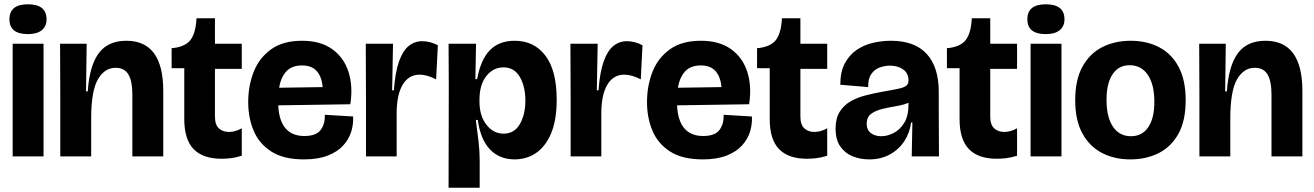

<svg xmlns="http://www.w3.org/2000/svg" viewBox="-20 -729 6125 895"><path d="M39 0V-525H183V0ZM110 -570Q24 -570 24 -639Q24 -709 110 -709Q197 -709 197 -639Q197 -606 174.5 -588Q152 -570 110 -570Z M261 0V-286L260 -525H384L381 -303H389Q397 -422 440 -480.5Q483 -539 569 -539Q741 -539 741 -305V0H597V-288Q597 -351 578.5 -382Q560 -413 519 -413Q467 -413 436 -358.5Q405 -304 405 -176V0Z M1013 11Q926 11 882.5 -34Q839 -79 839 -174V-411H780V-505H788Q843 -512 866.5 -541Q890 -570 895 -630L896 -644H982V-525H1107V-408H982V-186Q982 -147 1000.5 -130.5Q1019 -114 1047 -114Q1077 -114 1107 -131V-3Q1078 6 1055 8.5Q1032 11 1013 11Z M1397 14Q1302 14 1245 -22.5Q1188 -59 1162.5 -119.5Q1137 -180 1137 -253Q1137 -329 1162.5 -394Q1188 -459 1243.5 -499Q1299 -539 1388 -539Q1474 -539 1528.5 -500Q1583 -461 1604.5 -394Q1626 -327 1613 -243L1277 -238Q1284 -95 1399 -95Q1454 -95 1475 -123.5Q1496 -152 1494 -194L1626 -186Q1628 -151 1617.5 -116Q1607 -81 1580.5 -51.5Q1554 -22 1508.5 -4Q1463 14 1397 14ZM1388 -424Q1340 -424 1314.5 -396Q1289 -368 1281 -320L1484 -323Q1480 -371 1456.5 -397.5Q1433 -424 1388 -424Z M1686 0V-277L1685 -525H1812L1808 -308H1816Q1822 -392 1840 -442.5Q1858 -493 1885.5 -515Q1913 -537 1948 -537Q1985 -537 2021 -518L2013 -359Q1971 -381 1936 -381Q1885 -381 1857 -334Q1829 -287 1829 -200V0Z M2071 146 2072 -327 2071 -525H2199L2196 -360H2204Q2221 -452 2264 -495.5Q2307 -539 2379 -539Q2470 -539 2522.5 -469.5Q2575 -400 2575 -265Q2575 -169 2549 -107.5Q2523 -46 2479 -16Q2435 14 2379 14Q2309 14 2264.5 -32Q2220 -78 2207 -170H2198Q2205 -120 2210.5 -72Q2216 -24 2216 17V146ZM2327 -106Q2378 -106 2403.5 -151Q2429 -196 2429 -260Q2429 -326 2403 -370.5Q2377 -415 2327 -415Q2279 -415 2247 -374.5Q2215 -334 2215 -263V-256Q2215 -189 2247.5 -147.5Q2280 -106 2327 -106Z M2640 0V-277L2639 -525H2766L2762 -308H2770Q2776 -392 2794 -442.5Q2812 -493 2839.5 -515Q2867 -537 2902 -537Q2939 -537 2975 -518L2967 -359Q2925 -381 2890 -381Q2839 -381 2811 -334Q2783 -287 2783 -200V0Z M3256 14Q3161 14 3104 -22.5Q3047 -59 3021.5 -119.5Q2996 -180 2996 -253Q2996 -329 3021.5 -394Q3047 -459 3102.5 -499Q3158 -539 3247 -539Q3333 -539 3387.5 -500Q3442 -461 3463.5 -394Q3485 -327 3472 -243L3136 -238Q3143 -95 3258 -95Q3313 -95 3334 -123.5Q3355 -152 3353 -194L3485 -186Q3487 -151 3476.5 -116Q3466 -81 3439.5 -51.5Q3413 -22 3367.5 -4Q3322 14 3256 14ZM3247 -424Q3199 -424 3173.5 -396Q3148 -368 3140 -320L3343 -323Q3339 -371 3315.5 -397.5Q3292 -424 3247 -424Z M3742 11Q3655 11 3611.5 -34Q3568 -79 3568 -174V-411H3509V-505H3517Q3572 -512 3595.5 -541Q3619 -570 3624 -630L3625 -644H3711V-525H3836V-408H3711V-186Q3711 -147 3729.5 -130.5Q3748 -114 3776 -114Q3806 -114 3836 -131V-3Q3807 6 3784 8.5Q3761 11 3742 11Z M4032 14Q3991 14 3955.5 0Q3920 -14 3897.5 -45.5Q3875 -77 3875 -130Q3875 -177 3894 -207.5Q3913 -238 3944 -256Q3975 -274 4013.5 -284Q4052 -294 4091 -301Q4144 -310 4170.5 -316Q4197 -322 4206 -330.5Q4215 -339 4215 -354Q4215 -387 4190.5 -405Q4166 -423 4129 -423Q4105 -423 4081 -414.5Q4057 -406 4041.5 -384Q4026 -362 4027 -323L3897 -334Q3897 -394 3918 -433.5Q3939 -473 3973.5 -496.5Q4008 -520 4050 -529.5Q4092 -539 4133 -539Q4244 -539 4300 -477.5Q4356 -416 4356 -301V-206Q4356 -155 4356.5 -103Q4357 -51 4357 0H4230Q4231 -38 4231.5 -76.5Q4232 -115 4233 -158H4227Q4221 -110 4195.5 -71Q4170 -32 4128 -9Q4086 14 4032 14ZM4088 -94Q4116 -94 4145 -108.5Q4174 -123 4194.5 -155.5Q4215 -188 4215 -243V-250Q4192 -240 4159 -234.5Q4126 -229 4094 -221.5Q4062 -214 4041 -198.5Q4020 -183 4020 -152Q4020 -124 4039 -109Q4058 -94 4088 -94Z M4627 11Q4540 11 4496.5 -34Q4453 -79 4453 -174V-411H4394V-505H4402Q4457 -512 4480.5 -541Q4504 -570 4509 -630L4510 -644H4596V-525H4721V-408H4596V-186Q4596 -147 4614.5 -130.5Q4633 -114 4661 -114Q4691 -114 4721 -131V-3Q4692 6 4669 8.5Q4646 11 4627 11Z M4784 0V-525H4928V0ZM4855 -570Q4769 -570 4769 -639Q4769 -709 4855 -709Q4942 -709 4942 -639Q4942 -606 4919.5 -588Q4897 -570 4855 -570Z M5249 14Q5174 14 5116 -16.5Q5058 -47 5025 -108Q4992 -169 4992 -262Q4992 -357 5026 -418.5Q5060 -480 5118.5 -509.5Q5177 -539 5250 -539Q5326 -539 5384 -508.5Q5442 -478 5474.5 -416.5Q5507 -355 5507 -262Q5507 -166 5473 -105Q5439 -44 5380.5 -15Q5322 14 5249 14ZM5252 -94Q5304 -94 5332.5 -136Q5361 -178 5361 -254Q5361 -335 5330.5 -380Q5300 -425 5246 -425Q5194 -425 5166 -382.5Q5138 -340 5138 -264Q5138 -183 5168 -138.5Q5198 -94 5252 -94Z M5571 0V-286L5570 -525H5694L5691 -303H5699Q5707 -422 5750 -480.5Q5793 -539 5879 -539Q6051 -539 6051 -305V0H5907V-288Q5907 -351 5888.5 -382Q5870 -413 5829 -413Q5777 -413 5746 -358.5Q5715 -304 5715 -176V0Z"/></svg>

Font: Bricolage Grotesque 96pt Bricolage Grotesque 48pt Regular
Style: Bold
Weight: 700
Designer: Mathieu Triay
Foundry: Atelier Triay
Version: Version 1.001; ttfautohint (v1.8.4.7-5d5b);gftools[0.9.33.de